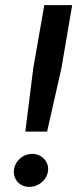

<svg xmlns="http://www.w3.org/2000/svg" viewBox="-20 -720 314 750"><path d="M79 -206H164L220 -454L262 -700H153L110 -454ZM94 10C133 10 168 -21 168 -60C168 -92 141 -119 106 -119C69 -119 34 -89 34 -48C34 -16 59 10 94 10Z"/></svg>

Font: Fixel Display Medium
Style: Italic
Weight: 500
Italic angle: -10°
Designer: AlfaBravo + MacPaw
Foundry: Kyrylo Tkachov, Marchela Mozhyna, Serhii Makarenko, Maria Weinstein, Zakhar Kryvoshyya
Version: Version 1.210;Glyphs 3.2 (3217)